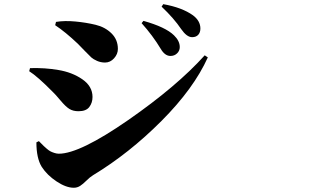

<svg xmlns="http://www.w3.org/2000/svg" viewBox="-20 -842 1540 909"><path d="M787.1 -577.1Q760.7 -577.1 741.2 -610.4Q703.1 -673.8 650.4 -732.4L659.2 -743.2Q763.7 -713.9 803.7 -674.8Q831.1 -648.4 831.1 -619.1Q831.1 -601.6 818.4 -589.4Q805.7 -577.1 787.1 -577.1ZM889.6 -666Q864.3 -666 837.9 -704.1Q803.7 -754.9 745.1 -810.5L752.9 -822.3Q841.8 -806.6 893.6 -769.5Q928.7 -743.2 928.7 -707Q928.7 -688.5 918.5 -677.2Q908.2 -666 889.6 -666ZM348.6 -634.8Q290 -690.4 241.2 -722.7L245.1 -738.3Q286.1 -745.1 336.9 -740.2Q387.7 -735.4 432.6 -724.6Q477.5 -713.9 507.8 -684.1Q538.1 -654.3 538.1 -610.4Q538.1 -585.9 520 -565.9Q502 -545.9 477.5 -545.9Q457 -545.9 439.5 -553.7Q421.9 -561.5 412.6 -569.8Q403.3 -578.1 381.8 -600.6Q360.4 -623 348.6 -634.8ZM258.8 -114.3Q357.4 -114.3 587.4 -273.9Q817.4 -433.6 949.2 -580.1L963.9 -570.3Q897.5 -422.9 744.6 -269.5Q591.8 -116.2 420.9 -12.7Q406.2 -3.9 389.6 12.7Q373 29.3 359.4 38.1Q345.7 46.9 329.1 46.9Q293 46.9 248 17.1Q203.1 -12.7 177.7 -51.8Q152.3 -92.8 152.3 -168L164.1 -173.8L173.8 -164.1Q183.6 -154.3 187.5 -150.4Q191.4 -146.5 201.7 -137.7Q211.9 -128.9 219.7 -125Q227.5 -121.1 238.3 -117.7Q249 -114.3 258.8 -114.3ZM230.5 -406.2Q157.2 -480.5 118.2 -504.9L122.1 -519.5Q193.4 -521.5 255.9 -510.7Q321.3 -500 369.6 -466.8Q418 -433.6 418 -382.8Q418 -355.5 402.8 -335.4Q387.7 -315.4 351.6 -315.4Q326.2 -315.4 308.6 -326.2Q291 -336.9 266.1 -366.7Q241.2 -396.5 230.5 -406.2Z"/></svg>

Font: Bpmf Zihi Serif Heavy
Style: Heavy
Weight: 900
Foundry: But Ko
Version: Version 1.320